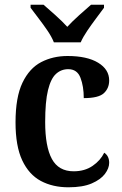

<svg xmlns="http://www.w3.org/2000/svg" viewBox="-20 -786 520 816"><path d="M271 10Q204 10 153.5 -17Q103 -44 74.5 -104.5Q46 -165 46 -266Q46 -373 75.5 -434.5Q105 -496 155 -522Q205 -548 267 -548Q350 -548 397 -519.5Q444 -491 444 -444Q444 -411 421.5 -390Q399 -369 336 -369Q336 -419 322 -455.5Q308 -492 270 -492Q240 -492 218 -472Q196 -452 184 -403Q172 -354 172 -267Q172 -163 200.5 -110.5Q229 -58 293 -58Q340 -58 373.5 -81Q407 -104 423 -137Q444 -123 444 -94Q444 -71 426 -47Q408 -23 370 -6.5Q332 10 271 10ZM209 -606Q200 -629 182 -655.5Q164 -682 144 -708Q124 -734 110 -753V-766H165Q187 -747 216 -721Q245 -695 266 -672Q287 -695 316 -721Q345 -747 367 -766H422V-753Q408 -734 388.5 -708Q369 -682 351 -655.5Q333 -629 323 -606Z"/></svg>

Font: Noto Serif Ethiopic SemiCondensed SemiBold
Style: Regular
Weight: 600
Width: 4
Designer: Monotype Design Team
Foundry: Monotype Imaging Inc.
Version: Version 2.102; ttfautohint (v1.8.4.7-5d5b)